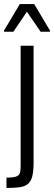

<svg xmlns="http://www.w3.org/2000/svg" viewBox="-37 -736 267 949"><path d="M-5 193V142Q28 142 43 136.5Q58 131 61.5 118.5Q65 106 65 86V-510H129V66Q129 110 122.5 135.5Q116 161 100.5 173.5Q85 186 59.5 189.5Q34 193 -5 193ZM-17 -579V-585L61 -716H132L210 -585V-579H164L96 -678L29 -579Z"/></svg>

Font: Saira Condensed
Style: Regular
Weight: 400
Width: 3
Designer: Hector Gatti with collaboration of the Omnibus-Type team
Foundry: Omnibus-Type
Version: Version 1.101